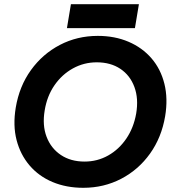

<svg xmlns="http://www.w3.org/2000/svg" viewBox="-20 -883 829 915"><path d="M377 12Q296 12 230.5 -15.5Q165 -43 121 -94.5Q77 -146 59 -215.5Q41 -285 55 -370Q72 -472 127.5 -549Q183 -626 265.5 -669Q348 -712 446 -712Q527 -712 592.5 -684Q658 -656 702 -605Q746 -554 763.5 -483.5Q781 -413 767 -329Q750 -228 695 -151Q640 -74 557.5 -31Q475 12 377 12ZM383 -113Q444 -113 495.5 -142Q547 -171 582 -222.5Q617 -274 629 -342Q641 -413 620.5 -468.5Q600 -524 553.5 -555Q507 -586 441 -586Q380 -586 327.5 -557Q275 -528 239.5 -476.5Q204 -425 193 -357Q181 -286 202 -231Q223 -176 270 -144.5Q317 -113 383 -113ZM299 -749 318 -863H642L623 -749Z"/></svg>

Font: Figtree
Style: Bold Italic
Weight: 700
Italic angle: -9.5°
Foundry: Erik Kennedy
Version: Version 2.001;gftools[0.9.30]